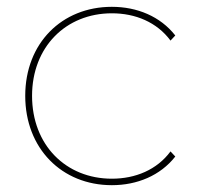

<svg xmlns="http://www.w3.org/2000/svg" viewBox="-20 -540 585 563"><path d="M308 3C382 3 450 -25 494 -81L480 -96C440 -42 377 -16 308 -16C173 -16 74 -115 74 -259C74 -402 173 -501 308 -501C377 -501 440 -475 480 -421L494 -436C450 -492 382 -520 308 -520C161 -520 54 -413 54 -259C54 -105 161 3 308 3Z"/></svg>

Font: Montserrat-Alt1 Thin
Style: Regular
Weight: 100
Designer: Differentunic
Foundry: Differentunic
Version: Version 7.222